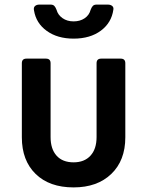

<svg xmlns="http://www.w3.org/2000/svg" viewBox="-20 -805 640 835"><path d="M300 10Q195 10 135 -48.5Q75 -107 75 -208V-530Q75 -550 95 -550H180Q200 -550 200 -530V-209Q200 -157 226 -128Q252 -99 300 -99Q347 -99 373.5 -128Q400 -157 400 -209V-530Q400 -550 420 -550H505Q525 -550 525 -530V-208Q525 -107 464 -48.5Q403 10 300 10ZM300 -637Q230 -637 183.5 -670.5Q137 -704 128 -759Q125 -772 132 -778.5Q139 -785 151 -785H200Q211 -785 216.5 -779Q222 -773 226 -762Q232 -740 252 -726Q272 -712 300 -712Q328 -712 348 -725.5Q368 -739 374 -762Q378 -773 383.5 -779Q389 -785 400 -785H449Q461 -785 468 -779Q475 -773 473 -763Q465 -706 418.5 -671.5Q372 -637 300 -637Z"/></svg>

Font: Pitagon Sans Mono
Style: Bold
Weight: 700
Monospace: yes
Designer: Travis Tran
Foundry: Pitagon
Version: Version 1.001; ttfautohint (v1.8.4.7-5d5b);gftools[0.9.26]